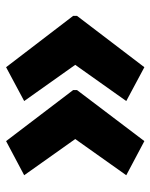

<svg xmlns="http://www.w3.org/2000/svg" viewBox="50 -600 506 647"><g transform="rotate(90 303.5 -277.0)"><path d="M34 -283 207 -510 321 -449 199 -277 321 -105 207 -44 34 -270ZM284 -283 456 -510 571 -449 449 -277 571 -105 456 -44 284 -270Z"/></g></svg>

Font: Noto Sans Tamil SemiCondensed ExtraBold
Style: Regular
Weight: 800
Width: 4
Designer: Jelle Bosma - Monotype Design Team
Foundry: Monotype Imaging Inc.
Version: Version 2.004; ttfautohint (v1.8.4.7-5d5b)